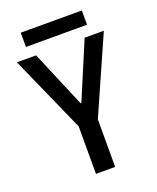

<svg xmlns="http://www.w3.org/2000/svg" viewBox="-159 -970 868 1063"><g transform="rotate(-20 275.0 -438.5)"><path d="M219 0V-280L19 -730H132L273 -396H277L418 -730H531L332 -280V0ZM95 -793V-877H455V-793Z"/></g></svg>

Font: M PLUS Code Latin SemiExpanded Medium
Style: Regular
Weight: 500
Width: 6
Designer: Coji Morishita
Foundry: UNDERFOREST DESIGN
Version: Version 1.002; ttfautohint (v1.8.3)